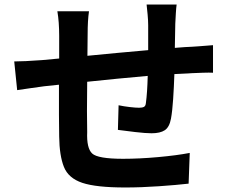

<svg xmlns="http://www.w3.org/2000/svg" viewBox="-20 -801 1040 850"><path d="M756 -696 754 -589Q760 -589 766 -590Q800 -593 829 -594Q842 -595 859 -596Q893 -598 923 -601V-479Q908 -480 878.5 -479Q849 -478 828 -477Q821 -477 814 -476Q787 -475 752 -473Q750 -415 746.5 -362Q743 -309 737 -276Q730 -238 709.5 -224.5Q689 -211 651 -211Q625 -211 578 -216.5Q531 -222 502 -226L505 -335Q529 -330 555 -327Q581 -324 596 -324Q610 -324 617.5 -328Q625 -332 626 -346Q632 -390 634 -465Q498 -453 366 -439Q365 -370 365 -309.5Q365 -249 366 -216Q363 -145 388 -121.5Q413 -98 525 -98Q597 -98 680 -105.5Q763 -113 820 -124L815 12Q763 18 684 23.5Q605 29 534 29Q406 29 344.5 8.5Q283 -12 263 -62Q243 -112 242 -197Q241 -230 241 -293.5Q241 -357 241 -426L175 -419Q150 -416 114 -410.5Q78 -405 56 -402L43 -529Q85 -529 167 -535L242 -542V-642Q242 -704 234 -751H374Q368 -711 368 -649Q368 -615 367 -554Q498 -567 636 -579V-690Q636 -709 633.5 -737Q631 -765 629 -781H762Q760 -768 758.5 -742.5Q757 -717 756 -696Z"/></svg>

Font: Source Han Sans CN Bold
Style: Bold
Weight: 700
Designer: Ryoko NISHIZUKA 西塚涼子 (kana & ideographs); Paul D. Hunt (Latin, Greek & Cyrillic); Wenlong ZHANG 张文龙 (bopomofo); Sandoll 
Foundry: Adobe Systems Incorporated
Version: Version 1.00;May 30, 2023;FontCreator 11.5.0.2422 32-bit